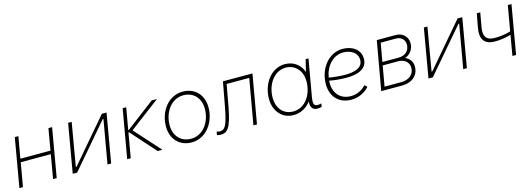

<svg xmlns="http://www.w3.org/2000/svg" viewBox="-0 -1250 5472 1979"><g transform="rotate(-15 2736.0 -260.0)"><path d="M490 -520 450 -290H129L169 -520H131L41 0H79L123 -254H444L400 0H439L529 -520Z M610 0H657L1054 -464H1062L981 0H1020L1110 -520H1060L667 -60H659L738 -520H700Z M1191 0H1229L1275 -263H1282L1516 0H1567L1321 -273L1648 -520H1592L1285 -287H1279L1320 -520H1282Z M1881 5C2033 5 2139 -139 2139 -299C2139 -436 2051 -525 1922 -525C1769 -525 1664 -382 1664 -222C1664 -85 1751 5 1881 5ZM1884 -33C1773 -33 1704 -112 1704 -225C1704 -359 1788 -487 1918 -487C2030 -487 2099 -408 2099 -295C2099 -160 2015 -33 1884 -33Z M2186 6C2256 6 2296 -22 2338 -243L2382 -484H2623L2538 0H2576L2667 -520H2352L2303 -254C2266 -57 2239 -30 2187 -30C2176 -30 2165 -32 2156 -37L2149 -1C2159 3 2172 6 2186 6Z M3221 4C3237 4 3250 2 3267 -2L3273 -38C3258 -33 3247 -32 3230 -32C3190 -32 3186 -67 3195 -121L3265 -520H3235C3224 -483 3211 -424 3204 -391C3175 -472 3107 -526 3013 -526C2861 -526 2763 -377 2763 -221C2763 -91 2846 5 2967 5C3044 5 3109 -32 3153 -91C3146 -27 3173 4 3221 4ZM3013 -489C3103 -489 3184 -422 3184 -297C3184 -159 3103 -32 2974 -32C2869 -32 2803 -110 2803 -225C2803 -360 2885 -489 3013 -489Z M3583 6C3657 6 3725 -24 3776 -80L3750 -104C3708 -58 3651 -31 3588 -31C3480 -31 3410 -104 3410 -219L3411 -243C3459 -234 3523 -226 3595 -226C3703 -226 3816 -255 3816 -370C3816 -468 3731 -524 3629 -524C3479 -524 3369 -382 3369 -216C3369 -81 3454 6 3583 6ZM3415 -275C3434 -393 3516 -487 3624 -487C3705 -487 3776 -446 3776 -368C3776 -280 3680 -259 3590 -259C3521 -259 3460 -267 3415 -275Z M3902 0H4126C4232 0 4303 -62 4303 -156C4303 -206 4276 -245 4229 -266C4288 -287 4322 -339 4322 -401C4322 -465 4272 -520 4199 -520H3994ZM3947 -36 3985 -252H4149C4223 -252 4264 -207 4264 -154C4264 -81 4207 -36 4125 -36ZM3991 -287 4026 -484H4192C4246 -484 4282 -445 4282 -396C4282 -332 4237 -287 4163 -287Z M4406 0H4453L4850 -464H4858L4777 0H4816L4906 -520H4856L4463 -60H4455L4534 -520H4496Z M5159 -191C5220 -189 5283 -200 5339 -216L5302 0H5341L5431 -520H5392L5345 -251C5290 -234 5226 -225 5167 -227C5085 -229 5054 -275 5071 -369L5098 -520H5061L5033 -370C5012 -256 5056 -194 5159 -191Z"/></g></svg>

Font: Fixel Text 20240404 ExtraLight
Style: Italic
Weight: 200
Width: 4
Italic angle: -10°
Designer: AlfaBravo + MacPaw
Foundry: Kyrylo Tkachov, Marchela Mozhyna, Serhii Makarenko, Maria Weinstein, Zakhar Kryvoshyya
Version: Version 1.211;Glyphs 3.2 (3225)